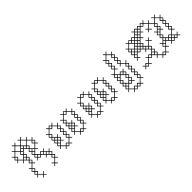

<svg xmlns="http://www.w3.org/2000/svg" viewBox="94 -995 1704 1704"><g transform="rotate(-45 946.5 -142.5)"><path d="M147.1 -107.1 129.3 -125 147.1 -142.9 129.3 -160.7 147.1 -178.6 129.3 -196.4 147.1 -214.3 129.3 -232.1 160.7 -263.6 192.1 -232.1 174.3 -214.3 192.1 -196.4 174.3 -178.6 192.1 -160.7 174.3 -142.9 192.1 -125 174.3 -107.1 178.6 -102.9 196.4 -120.7 214.3 -102.9 232.1 -120.7 263.6 -89.3 245.7 -71.4 250 -67.1 267.9 -85 299.3 -53.6 281.4 -35.7 299.3 -17.9 267.9 13.6 250 -4.3 245.7 0 263.6 17.9 245.7 35.7 250 40 267.9 22.1 285.7 40 290 35.7 272.1 17.9 303.6 -13.6 321.4 4.3 325.7 0 307.9 -17.9 325.7 -35.7 307.9 -53.6 325.7 -71.4 307.9 -89.3 325.7 -107.1 321.4 -111.4 303.6 -93.6 272.1 -125 290 -142.9 285.7 -147.1 267.9 -129.3 250 -147.1 232.1 -129.3 200.7 -160.7 232.1 -192.1 250 -174.3 254.3 -178.6 236.4 -196.4 267.9 -227.9 285.7 -210 290 -214.3 272.1 -232.1 290 -250 272.1 -267.9 290 -285.7 285.7 -290 267.9 -272.1 236.4 -303.6 254.3 -321.4 250 -325.7 232.1 -307.9 200.7 -339.3 218.6 -357.1 214.3 -361.4 196.4 -343.6 178.6 -361.4 174.3 -357.1 192.1 -339.3 160.7 -307.9 129.3 -339.3 147.1 -357.1 142.9 -361.4 125 -343.6 107.1 -361.4 102.9 -357.1 120.7 -339.3 89.3 -307.9 71.4 -325.7 67.1 -321.4 85 -303.6 53.6 -272.1 35.7 -290 31.4 -285.7 49.3 -267.9 31.4 -250 49.3 -232.1 31.4 -214.3 35.7 -210 53.6 -227.9 85 -196.4 67.1 -178.6 71.4 -174.3 89.3 -192.1 120.7 -160.7 102.9 -142.9 120.7 -125 89.3 -93.6 71.4 -111.4 67.1 -107.1 85 -89.3 67.1 -71.4 85 -53.6 67.1 -35.7 85 -17.9 67.1 0 71.4 4.3 89.3 -13.6 120.7 17.9 102.9 35.7 107.1 40 125 22.1 142.9 40 147.1 35.7 129.3 17.9 147.1 0 142.9 -4.3 125 13.6 93.6 -17.9 111.4 -35.7 93.6 -53.6 111.4 -71.4 93.6 -89.3 125 -120.7 142.9 -102.9ZM254.3 -107.1 267.9 -120.7 281.4 -107.1 267.9 -93.6ZM107.1 -210 120.7 -196.4 107.1 -182.9 93.6 -196.4ZM232.1 -200.7 200.7 -232.1 218.6 -250 200.7 -267.9 232.1 -299.3 263.6 -267.9 245.7 -250 263.6 -232.1ZM89.3 -200.7 57.9 -232.1 75.7 -250 57.9 -267.9 89.3 -299.3 120.7 -267.9 102.9 -250 120.7 -232.1ZM111.4 -178.6 125 -192.1 138.6 -178.6 125 -165ZM290 -71.4 303.6 -85 317.1 -71.4 303.6 -57.9ZM165 -303.6 196.4 -335 227.9 -303.6 196.4 -272.1ZM93.6 -303.6 125 -335 156.4 -303.6 125 -272.1ZM182.9 -250 196.4 -263.6 210 -250 196.4 -236.4ZM142.9 -281.4 156.4 -267.9 142.9 -254.3 129.3 -267.9ZM40 -250 53.6 -263.6 67.1 -250 53.6 -236.4ZM75.7 -35.7 89.3 -49.3 102.9 -35.7 89.3 -22.1ZM75.7 -71.4 89.3 -85 102.9 -71.4 89.3 -57.9ZM111.4 -142.9 125 -156.4 138.6 -142.9 125 -129.3ZM111.4 -214.3 125 -227.9 138.6 -214.3 125 -200.7ZM111.4 -250 125 -263.6 138.6 -250 125 -236.4ZM147.1 -285.7 160.7 -299.3 174.3 -285.7 160.7 -272.1ZM165 -267.9 178.6 -281.4 192.1 -267.9 178.6 -254.3ZM182.9 -142.9 196.4 -156.4 210 -142.9 196.4 -129.3ZM182.9 -178.6 196.4 -192.1 210 -178.6 196.4 -165ZM182.9 -214.3 196.4 -227.9 210 -214.3 196.4 -200.7ZM200.7 -125 214.3 -138.6 227.9 -125 214.3 -111.4ZM200.7 -196.4 214.3 -210 227.9 -196.4 214.3 -182.9ZM236.4 -125 250 -138.6 263.6 -125 250 -111.4ZM254.3 -250 267.9 -263.6 281.4 -250 267.9 -236.4ZM272.1 -89.3 285.7 -102.9 299.3 -89.3 285.7 -75.7ZM290 -35.7 303.6 -49.3 317.1 -35.7 303.6 -22.1Z M464.3 4.3 482.1 -13.6 500 4.3 504.3 0 486.4 -17.9 517.9 -49.3 535.7 -31.4 540 -35.7 522.1 -53.6 540 -71.4 522.1 -89.3 540 -107.1 522.1 -125 540 -142.9 522.1 -160.7 540 -178.6 522.1 -196.4 540 -214.3 535.7 -218.6 517.9 -200.7 486.4 -232.1 504.3 -250 500 -254.3 482.1 -236.4 464.3 -254.3 446.4 -236.4 428.6 -254.3 424.3 -250 442.1 -232.1 410.7 -200.7 392.9 -218.6 388.6 -214.3 406.4 -196.4 388.6 -178.6 406.4 -160.7 388.6 -142.9 406.4 -125 388.6 -107.1 406.4 -89.3 388.6 -71.4 406.4 -53.6 388.6 -35.7 392.9 -31.4 410.7 -49.3 442.1 -17.9 424.3 0 428.6 4.3 446.4 -13.6ZM446.4 -22.1 415 -53.6 446.4 -85 464.3 -67.1 468.6 -71.4 450.7 -89.3 468.6 -107.1 450.7 -125 468.6 -142.9 464.3 -147.1 446.4 -129.3 415 -160.7 432.9 -178.6 415 -196.4 446.4 -227.9 464.3 -210 482.1 -227.9 513.6 -196.4 495.7 -178.6 513.6 -160.7 495.7 -142.9 513.6 -125 495.7 -107.1 513.6 -89.3 495.7 -71.4 513.6 -53.6 482.1 -22.1 464.3 -40ZM432.9 -107.1 446.4 -120.7 460 -107.1 446.4 -93.6ZM428.6 -102.9 442.1 -89.3 428.6 -75.7 415 -89.3ZM642.9 4.3 660.7 -13.6 678.6 4.3 682.9 0 665 -17.9 696.4 -49.3 714.3 -31.4 718.6 -35.7 700.7 -53.6 718.6 -71.4 700.7 -89.3 718.6 -107.1 700.7 -125 718.6 -142.9 700.7 -160.7 718.6 -178.6 700.7 -196.4 718.6 -214.3 714.3 -218.6 696.4 -200.7 665 -232.1 682.9 -250 678.6 -254.3 660.7 -236.4 642.9 -254.3 625 -236.4 607.1 -254.3 602.9 -250 620.7 -232.1 589.3 -200.7 571.4 -218.6 567.1 -214.3 585 -196.4 567.1 -178.6 585 -160.7 567.1 -142.9 585 -125 567.1 -107.1 585 -89.3 567.1 -71.4 585 -53.6 567.1 -35.7 571.4 -31.4 589.3 -49.3 620.7 -17.9 602.9 0 607.1 4.3 625 -13.6ZM625 -22.1 593.6 -53.6 625 -85 642.9 -67.1 647.1 -71.4 629.3 -89.3 647.1 -107.1 629.3 -125 647.1 -142.9 642.9 -147.1 625 -129.3 593.6 -160.7 611.4 -178.6 593.6 -196.4 625 -227.9 642.9 -210 660.7 -227.9 692.1 -196.4 674.3 -178.6 692.1 -160.7 674.3 -142.9 692.1 -125 674.3 -107.1 692.1 -89.3 674.3 -71.4 692.1 -53.6 660.7 -22.1 642.9 -40ZM611.4 -107.1 625 -120.7 638.6 -107.1 625 -93.6ZM607.1 -102.9 620.7 -89.3 607.1 -75.7 593.6 -89.3ZM397.1 -71.4 410.7 -85 424.3 -71.4 410.7 -57.9ZM397.1 -107.1 410.7 -120.7 424.3 -107.1 410.7 -93.6ZM397.1 -142.9 410.7 -156.4 424.3 -142.9 410.7 -129.3ZM397.1 -178.6 410.7 -192.1 424.3 -178.6 410.7 -165ZM415 -125 428.6 -138.6 442.1 -125 428.6 -111.4ZM450.7 -17.9 464.3 -31.4 477.9 -17.9 464.3 -4.3ZM450.7 -232.1 464.3 -245.7 477.9 -232.1 464.3 -218.6ZM504.3 -71.4 517.9 -85 531.4 -71.4 517.9 -57.9ZM504.3 -107.1 517.9 -120.7 531.4 -107.1 517.9 -93.6ZM504.3 -142.9 517.9 -156.4 531.4 -142.9 517.9 -129.3ZM504.3 -178.6 517.9 -192.1 531.4 -178.6 517.9 -165ZM575.7 -71.4 589.3 -85 602.9 -71.4 589.3 -57.9ZM575.7 -107.1 589.3 -120.7 602.9 -107.1 589.3 -93.6ZM575.7 -142.9 589.3 -156.4 602.9 -142.9 589.3 -129.3ZM575.7 -178.6 589.3 -192.1 602.9 -178.6 589.3 -165ZM593.6 -125 607.1 -138.6 620.7 -125 607.1 -111.4ZM629.3 -17.9 642.9 -31.4 656.4 -17.9 642.9 -4.3ZM629.3 -232.1 642.9 -245.7 656.4 -232.1 642.9 -218.6ZM682.9 -71.4 696.4 -85 710 -71.4 696.4 -57.9ZM682.9 -107.1 696.4 -120.7 710 -107.1 696.4 -93.6ZM682.9 -142.9 696.4 -156.4 710 -142.9 696.4 -129.3ZM682.9 -178.6 696.4 -192.1 710 -178.6 696.4 -165Z M857.1 4.3 875 -13.6 892.9 4.3 897.1 0 879.3 -17.9 910.7 -49.3 928.6 -31.4 932.9 -35.7 915 -53.6 932.9 -71.4 915 -89.3 932.9 -107.1 915 -125 932.9 -142.9 915 -160.7 932.9 -178.6 915 -196.4 932.9 -214.3 928.6 -218.6 910.7 -200.7 879.3 -232.1 897.1 -250 892.9 -254.3 875 -236.4 857.1 -254.3 839.3 -236.4 821.4 -254.3 817.1 -250 835 -232.1 803.6 -200.7 785.7 -218.6 781.4 -214.3 799.3 -196.4 781.4 -178.6 799.3 -160.7 781.4 -142.9 799.3 -125 781.4 -107.1 799.3 -89.3 781.4 -71.4 799.3 -53.6 781.4 -35.7 785.7 -31.4 803.6 -49.3 835 -17.9 817.1 0 821.4 4.3 839.3 -13.6ZM839.3 -22.1 807.9 -53.6 839.3 -85 857.1 -67.1 861.4 -71.4 843.6 -89.3 861.4 -107.1 843.6 -125 861.4 -142.9 857.1 -147.1 839.3 -129.3 807.9 -160.7 825.7 -178.6 807.9 -196.4 839.3 -227.9 857.1 -210 875 -227.9 906.4 -196.4 888.6 -178.6 906.4 -160.7 888.6 -142.9 906.4 -125 888.6 -107.1 906.4 -89.3 888.6 -71.4 906.4 -53.6 875 -22.1 857.1 -40ZM825.7 -107.1 839.3 -120.7 852.9 -107.1 839.3 -93.6ZM821.4 -102.9 835 -89.3 821.4 -75.7 807.9 -89.3ZM1035.7 4.3 1053.6 -13.6 1071.4 4.3 1075.7 0 1057.9 -17.9 1089.3 -49.3 1107.1 -31.4 1111.4 -35.7 1093.6 -53.6 1111.4 -71.4 1093.6 -89.3 1111.4 -107.1 1093.6 -125 1111.4 -142.9 1093.6 -160.7 1111.4 -178.6 1093.6 -196.4 1111.4 -214.3 1107.1 -218.6 1089.3 -200.7 1057.9 -232.1 1075.7 -250 1071.4 -254.3 1053.6 -236.4 1035.7 -254.3 1017.9 -236.4 1000 -254.3 995.7 -250 1013.6 -232.1 982.1 -200.7 964.3 -218.6 960 -214.3 977.9 -196.4 960 -178.6 977.9 -160.7 960 -142.9 977.9 -125 960 -107.1 977.9 -89.3 960 -71.4 977.9 -53.6 960 -35.7 964.3 -31.4 982.1 -49.3 1013.6 -17.9 995.7 0 1000 4.3 1017.9 -13.6ZM1017.9 -22.1 986.4 -53.6 1017.9 -85 1035.7 -67.1 1040 -71.4 1022.1 -89.3 1040 -107.1 1022.1 -125 1040 -142.9 1035.7 -147.1 1017.9 -129.3 986.4 -160.7 1004.3 -178.6 986.4 -196.4 1017.9 -227.9 1035.7 -210 1053.6 -227.9 1085 -196.4 1067.1 -178.6 1085 -160.7 1067.1 -142.9 1085 -125 1067.1 -107.1 1085 -89.3 1067.1 -71.4 1085 -53.6 1053.6 -22.1 1035.7 -40ZM1004.3 -107.1 1017.9 -120.7 1031.4 -107.1 1017.9 -93.6ZM1000 -102.9 1013.6 -89.3 1000 -75.7 986.4 -89.3ZM790 -71.4 803.6 -85 817.1 -71.4 803.6 -57.9ZM790 -107.1 803.6 -120.7 817.1 -107.1 803.6 -93.6ZM790 -142.9 803.6 -156.4 817.1 -142.9 803.6 -129.3ZM790 -178.6 803.6 -192.1 817.1 -178.6 803.6 -165ZM807.9 -125 821.4 -138.6 835 -125 821.4 -111.4ZM843.6 -17.9 857.1 -31.4 870.7 -17.9 857.1 -4.3ZM843.6 -232.1 857.1 -245.7 870.7 -232.1 857.1 -218.6ZM897.1 -71.4 910.7 -85 924.3 -71.4 910.7 -57.9ZM897.1 -107.1 910.7 -120.7 924.3 -107.1 910.7 -93.6ZM897.1 -142.9 910.7 -156.4 924.3 -142.9 910.7 -129.3ZM897.1 -178.6 910.7 -192.1 924.3 -178.6 910.7 -165ZM968.6 -71.4 982.1 -85 995.7 -71.4 982.1 -57.9ZM968.6 -107.1 982.1 -120.7 995.7 -107.1 982.1 -93.6ZM968.6 -142.9 982.1 -156.4 995.7 -142.9 982.1 -129.3ZM968.6 -178.6 982.1 -192.1 995.7 -178.6 982.1 -165ZM986.4 -125 1000 -138.6 1013.6 -125 1000 -111.4ZM1022.1 -17.9 1035.7 -31.4 1049.3 -17.9 1035.7 -4.3ZM1022.1 -232.1 1035.7 -245.7 1049.3 -232.1 1035.7 -218.6ZM1075.7 -71.4 1089.3 -85 1102.9 -71.4 1089.3 -57.9ZM1075.7 -107.1 1089.3 -120.7 1102.9 -107.1 1089.3 -93.6ZM1075.7 -142.9 1089.3 -156.4 1102.9 -142.9 1089.3 -129.3ZM1075.7 -178.6 1089.3 -192.1 1102.9 -178.6 1089.3 -165Z M1361.4 35.7 1343.6 17.9 1361.4 0 1343.6 -17.9 1361.4 -35.7 1343.6 -53.6 1361.4 -71.4 1343.6 -89.3 1361.4 -107.1 1343.6 -125 1361.4 -142.9 1343.6 -160.7 1361.4 -178.6 1357.1 -182.9 1339.3 -165 1307.9 -196.4 1325.7 -214.3 1307.9 -232.1 1325.7 -250 1307.9 -267.9 1325.7 -285.7 1307.9 -303.6 1325.7 -321.4 1321.4 -325.7 1303.6 -307.9 1272.1 -339.3 1290 -357.1 1285.7 -361.4 1267.9 -343.6 1250 -361.4 1245.7 -357.1 1263.6 -339.3 1232.1 -307.9 1214.3 -325.7 1210 -321.4 1227.9 -303.6 1210 -285.7 1227.9 -267.9 1210 -250 1227.9 -232.1 1210 -214.3 1227.9 -196.4 1196.4 -165 1178.6 -182.9 1174.3 -178.6 1192.1 -160.7 1174.3 -142.9 1192.1 -125 1174.3 -107.1 1192.1 -89.3 1174.3 -71.4 1192.1 -53.6 1174.3 -35.7 1192.1 -17.9 1174.3 0 1192.1 17.9 1174.3 35.7 1178.6 40 1196.4 22.1 1227.9 53.6 1210 71.4 1214.3 75.7 1232.1 57.9 1250 75.7 1267.9 57.9 1285.7 75.7 1303.6 57.9 1321.4 75.7 1325.7 71.4 1307.9 53.6 1339.3 22.1 1357.1 40ZM1317.1 0 1335 17.9 1303.6 49.3 1285.7 31.4 1267.9 49.3 1250 31.4 1232.1 49.3 1200.7 17.9 1232.1 -13.6 1250 4.3 1267.9 -13.6 1285.7 4.3 1290 0 1272.1 -17.9 1290 -35.7 1272.1 -53.6 1290 -71.4 1272.1 -89.3 1290 -107.1 1272.1 -125 1290 -142.9 1285.7 -147.1 1267.9 -129.3 1250 -147.1 1232.1 -129.3 1200.7 -160.7 1232.1 -192.1 1250 -174.3 1254.3 -178.6 1236.4 -196.4 1254.3 -214.3 1236.4 -232.1 1254.3 -250 1236.4 -267.9 1254.3 -285.7 1236.4 -303.6 1267.9 -335 1299.3 -303.6 1281.4 -285.7 1299.3 -267.9 1281.4 -250 1299.3 -232.1 1281.4 -214.3 1299.3 -196.4 1281.4 -178.6 1285.7 -174.3 1303.6 -192.1 1335 -160.7 1317.1 -142.9 1335 -125 1317.1 -107.1 1335 -89.3 1317.1 -71.4 1335 -53.6 1317.1 -35.7 1335 -17.9ZM1232.1 -22.1 1200.7 -53.6 1218.6 -71.4 1200.7 -89.3 1232.1 -120.7 1263.6 -89.3 1245.7 -71.4 1263.6 -53.6ZM1254.3 -107.1 1267.9 -120.7 1281.4 -107.1 1267.9 -93.6ZM1250 -31.4 1263.6 -17.9 1250 -4.3 1236.4 -17.9ZM1182.9 0 1196.4 -13.6 1210 0 1196.4 13.6ZM1182.9 -35.7 1196.4 -49.3 1210 -35.7 1196.4 -22.1ZM1182.9 -71.4 1196.4 -85 1210 -71.4 1196.4 -57.9ZM1182.9 -107.1 1196.4 -120.7 1210 -107.1 1196.4 -93.6ZM1182.9 -142.9 1196.4 -156.4 1210 -142.9 1196.4 -129.3ZM1200.7 -17.9 1214.3 -31.4 1227.9 -17.9 1214.3 -4.3ZM1200.7 -125 1214.3 -138.6 1227.9 -125 1214.3 -111.4ZM1218.6 -214.3 1232.1 -227.9 1245.7 -214.3 1232.1 -200.7ZM1218.6 -250 1232.1 -263.6 1245.7 -250 1232.1 -236.4ZM1218.6 -285.7 1232.1 -299.3 1245.7 -285.7 1232.1 -272.1ZM1236.4 53.6 1250 40 1263.6 53.6 1250 67.1ZM1236.4 -125 1250 -138.6 1263.6 -125 1250 -111.4ZM1254.3 -35.7 1267.9 -49.3 1281.4 -35.7 1267.9 -22.1ZM1254.3 -71.4 1267.9 -85 1281.4 -71.4 1267.9 -57.9ZM1272.1 53.6 1285.7 40 1299.3 53.6 1285.7 67.1ZM1290 -214.3 1303.6 -227.9 1317.1 -214.3 1303.6 -200.7ZM1290 -250 1303.6 -263.6 1317.1 -250 1303.6 -236.4ZM1290 -285.7 1303.6 -299.3 1317.1 -285.7 1303.6 -272.1ZM1325.7 0 1339.3 -13.6 1352.9 0 1339.3 13.6ZM1325.7 -35.7 1339.3 -49.3 1352.9 -35.7 1339.3 -22.1ZM1325.7 -71.4 1339.3 -85 1352.9 -71.4 1339.3 -57.9ZM1325.7 -107.1 1339.3 -120.7 1352.9 -107.1 1339.3 -93.6ZM1325.7 -142.9 1339.3 -156.4 1352.9 -142.9 1339.3 -129.3Z M1464.3 4.3 1482.1 -13.6 1500 4.3 1504.3 0 1486.4 -17.9 1517.9 -49.3 1535.7 -31.4 1553.6 -49.3 1585 -17.9 1567.1 0 1571.4 4.3 1589.3 -13.6 1620.7 17.9 1602.9 35.7 1607.1 40 1625 22.1 1642.9 40 1660.7 22.1 1678.6 40 1682.9 35.7 1665 17.9 1696.4 -13.6 1714.3 4.3 1718.6 0 1700.7 -17.9 1732.1 -49.3 1763.6 -17.9 1745.7 0 1750 4.3 1767.9 -13.6 1785.7 4.3 1803.6 -13.6 1821.4 4.3 1839.3 -13.6 1857.1 4.3 1861.4 0 1843.6 -17.9 1861.4 -35.7 1857.1 -40 1839.3 -22.1 1807.9 -53.6 1839.3 -85 1857.1 -67.1 1861.4 -71.4 1843.6 -89.3 1861.4 -107.1 1843.6 -125 1861.4 -142.9 1843.6 -160.7 1861.4 -178.6 1843.6 -196.4 1861.4 -214.3 1843.6 -232.1 1861.4 -250 1857.1 -254.3 1839.3 -236.4 1807.9 -267.9 1825.7 -285.7 1821.4 -290 1803.6 -272.1 1785.7 -290 1781.4 -285.7 1799.3 -267.9 1767.9 -236.4 1736.4 -267.9 1754.3 -285.7 1750 -290 1732.1 -272.1 1700.7 -303.6 1718.6 -321.4 1714.3 -325.7 1696.4 -307.9 1678.6 -325.7 1660.7 -307.9 1642.9 -325.7 1625 -307.9 1607.1 -325.7 1589.3 -307.9 1571.4 -325.7 1567.1 -321.4 1585 -303.6 1553.6 -272.1 1535.7 -290 1517.9 -272.1 1500 -290 1482.1 -272.1 1464.3 -290 1460 -285.7 1477.9 -267.9 1446.4 -236.4 1428.6 -254.3 1424.3 -250 1442.1 -232.1 1424.3 -214.3 1442.1 -196.4 1424.3 -178.6 1442.1 -160.7 1424.3 -142.9 1442.1 -125 1424.3 -107.1 1428.6 -102.9 1446.4 -120.7 1464.3 -102.9 1468.6 -107.1 1450.7 -125 1482.1 -156.4 1500 -138.6 1517.9 -156.4 1549.3 -125 1531.4 -107.1 1535.7 -102.9 1553.6 -120.7 1585 -89.3 1553.6 -57.9 1535.7 -75.7 1517.9 -57.9 1500 -75.7 1495.7 -71.4 1513.6 -53.6 1482.1 -22.1 1464.3 -40 1446.4 -22.1 1428.6 -40 1424.3 -35.7 1442.1 -17.9 1424.3 0 1428.6 4.3 1446.4 -13.6ZM1575.7 -35.7 1589.3 -49.3 1602.9 -35.7 1589.3 -22.1ZM1611.4 -35.7 1593.6 -53.6 1611.4 -71.4 1593.6 -89.3 1611.4 -107.1 1593.6 -125 1625 -156.4 1642.9 -138.6 1647.1 -142.9 1629.3 -160.7 1647.1 -178.6 1642.9 -182.9 1625 -165 1607.1 -182.9 1602.9 -178.6 1620.7 -160.7 1589.3 -129.3 1557.9 -160.7 1575.7 -178.6 1557.9 -196.4 1589.3 -227.9 1607.1 -210 1611.4 -214.3 1593.6 -232.1 1625 -263.6 1642.9 -245.7 1647.1 -250 1629.3 -267.9 1660.7 -299.3 1678.6 -281.4 1696.4 -299.3 1727.9 -267.9 1696.4 -236.4 1678.6 -254.3 1674.3 -250 1692.1 -232.1 1674.3 -214.3 1678.6 -210 1696.4 -227.9 1714.3 -210 1718.6 -214.3 1700.7 -232.1 1732.1 -263.6 1763.6 -232.1 1745.7 -214.3 1763.6 -196.4 1732.1 -165 1714.3 -182.9 1710 -178.6 1727.9 -160.7 1710 -142.9 1727.9 -125 1710 -107.1 1727.9 -89.3 1696.4 -57.9 1678.6 -75.7 1674.3 -71.4 1692.1 -53.6 1674.3 -35.7 1692.1 -17.9 1660.7 13.6 1642.9 -4.3 1625 13.6 1593.6 -17.9ZM1754.3 -35.7 1767.9 -49.3 1781.4 -35.7 1767.9 -22.1ZM1790 -35.7 1803.6 -49.3 1817.1 -35.7 1803.6 -22.1ZM1785.7 -31.4 1799.3 -17.9 1785.7 -4.3 1772.1 -17.9ZM1817.1 -142.9 1835 -125 1817.1 -107.1 1835 -89.3 1803.6 -57.9 1785.7 -75.7 1767.9 -57.9 1736.4 -89.3 1754.3 -107.1 1736.4 -125 1767.9 -156.4 1785.7 -138.6 1790 -142.9 1772.1 -160.7 1790 -178.6 1772.1 -196.4 1790 -214.3 1772.1 -232.1 1803.6 -263.6 1835 -232.1 1817.1 -214.3 1835 -196.4 1817.1 -178.6 1835 -160.7ZM1750 -174.3 1763.6 -160.7 1750 -147.1 1736.4 -160.7ZM1571.4 -67.1 1585 -53.6 1571.4 -40 1557.9 -53.6ZM1575.7 -107.1 1589.3 -120.7 1602.9 -107.1 1589.3 -93.6ZM1540 -142.9 1553.6 -156.4 1567.1 -142.9 1553.6 -129.3ZM1540 -178.6 1553.6 -192.1 1567.1 -178.6 1553.6 -165ZM1500 -174.3 1513.6 -160.7 1500 -147.1 1486.4 -160.7ZM1535.7 -174.3 1549.3 -160.7 1535.7 -147.1 1522.1 -160.7ZM1535.7 -210 1549.3 -196.4 1535.7 -182.9 1522.1 -196.4ZM1540 -214.3 1553.6 -227.9 1567.1 -214.3 1553.6 -200.7ZM1500 -210 1513.6 -196.4 1500 -182.9 1486.4 -196.4ZM1575.7 -250 1589.3 -263.6 1602.9 -250 1589.3 -236.4ZM1535.7 -245.7 1549.3 -232.1 1535.7 -218.6 1522.1 -232.1ZM1571.4 -245.7 1585 -232.1 1571.4 -218.6 1557.9 -232.1ZM1611.4 -285.7 1625 -299.3 1638.6 -285.7 1625 -272.1ZM1571.4 -281.4 1585 -267.9 1571.4 -254.3 1557.9 -267.9ZM1607.1 -281.4 1620.7 -267.9 1607.1 -254.3 1593.6 -267.9ZM1540 -250 1553.6 -263.6 1567.1 -250 1553.6 -236.4ZM1482.1 -263.6 1513.6 -232.1 1482.1 -200.7 1450.7 -232.1ZM1504.3 -250 1517.9 -263.6 1531.4 -250 1517.9 -236.4ZM1468.6 -178.6 1482.1 -192.1 1495.7 -178.6 1482.1 -165ZM1504.3 -178.6 1517.9 -192.1 1531.4 -178.6 1517.9 -165ZM1464.3 -174.3 1477.9 -160.7 1464.3 -147.1 1450.7 -160.7ZM1714.3 -67.1 1727.9 -53.6 1714.3 -40 1700.7 -53.6ZM1432.9 -142.9 1446.4 -156.4 1460 -142.9 1446.4 -129.3ZM1432.9 -178.6 1446.4 -192.1 1460 -178.6 1446.4 -165ZM1432.9 -214.3 1446.4 -227.9 1460 -214.3 1446.4 -200.7ZM1450.7 -17.9 1464.3 -31.4 1477.9 -17.9 1464.3 -4.3ZM1450.7 -196.4 1464.3 -210 1477.9 -196.4 1464.3 -182.9ZM1486.4 -267.9 1500 -281.4 1513.6 -267.9 1500 -254.3ZM1504.3 -214.3 1517.9 -227.9 1531.4 -214.3 1517.9 -200.7ZM1522.1 -53.6 1535.7 -67.1 1549.3 -53.6 1535.7 -40ZM1522.1 -267.9 1535.7 -281.4 1549.3 -267.9 1535.7 -254.3ZM1557.9 -125 1571.4 -138.6 1585 -125 1571.4 -111.4ZM1575.7 -71.4 1589.3 -85 1602.9 -71.4 1589.3 -57.9ZM1575.7 -285.7 1589.3 -299.3 1602.9 -285.7 1589.3 -272.1ZM1593.6 -303.6 1607.1 -317.1 1620.7 -303.6 1607.1 -290ZM1629.3 17.9 1642.9 4.3 1656.4 17.9 1642.9 31.4ZM1629.3 -303.6 1642.9 -317.1 1656.4 -303.6 1642.9 -290ZM1665 -303.6 1678.6 -317.1 1692.1 -303.6 1678.6 -290ZM1682.9 -35.7 1696.4 -49.3 1710 -35.7 1696.4 -22.1ZM1718.6 -71.4 1732.1 -85 1745.7 -71.4 1732.1 -57.9ZM1718.6 -107.1 1732.1 -120.7 1745.7 -107.1 1732.1 -93.6ZM1718.6 -142.9 1732.1 -156.4 1745.7 -142.9 1732.1 -129.3ZM1736.4 -53.6 1750 -67.1 1763.6 -53.6 1750 -40ZM1754.3 -178.6 1767.9 -192.1 1781.4 -178.6 1767.9 -165ZM1754.3 -214.3 1767.9 -227.9 1781.4 -214.3 1767.9 -200.7ZM1772.1 -53.6 1785.7 -67.1 1799.3 -53.6 1785.7 -40ZM1807.9 -17.9 1821.4 -31.4 1835 -17.9 1821.4 -4.3ZM1825.7 -107.1 1839.3 -120.7 1852.9 -107.1 1839.3 -93.6ZM1825.7 -142.9 1839.3 -156.4 1852.9 -142.9 1839.3 -129.3ZM1825.7 -178.6 1839.3 -192.1 1852.9 -178.6 1839.3 -165ZM1825.7 -214.3 1839.3 -227.9 1852.9 -214.3 1839.3 -200.7Z"/></g></svg>

Font: Gossip Icons Low Cross Stitch
Style: Regular
Weight: 300
Designer: Deborah Khodanovich
Version: Version 1.001;Glyphs 3.3.1 (3343)